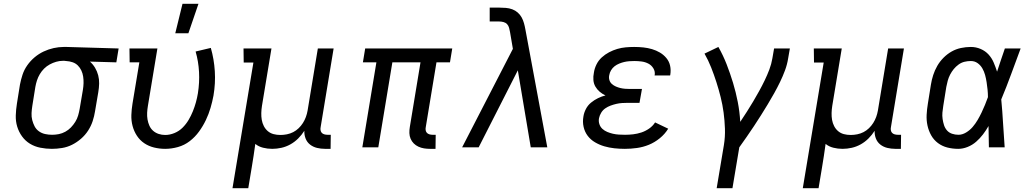

<svg xmlns="http://www.w3.org/2000/svg" viewBox="-20 -775 5440 1010"><path d="M253 8Q222 8 192 2Q162 -4 137.5 -19Q113 -34 96 -57.5Q79 -81 70.5 -109Q62 -137 63 -168Q64 -199 69 -230L85 -330Q90 -356 98.5 -382Q107 -408 123.5 -431.5Q140 -455 162 -473.5Q184 -492 209.5 -504Q235 -516 262 -522Q289 -528 315 -528H331L604 -520L592 -447L453 -451Q469 -437 480 -418.5Q491 -400 496.5 -379Q502 -358 501.5 -335.5Q501 -313 497 -290L480 -190Q476 -164 467.5 -138Q459 -112 443.5 -88Q428 -64 406 -45Q384 -26 359 -13.5Q334 -1 306.5 3.5Q279 8 253 8ZM254 -66Q272 -66 289.5 -69.5Q307 -73 323.5 -82Q340 -91 353 -104.5Q366 -118 376 -134Q386 -150 391 -167.5Q396 -185 399 -202L416 -302Q419 -320 419.5 -337.5Q420 -355 417.5 -372Q415 -389 408 -404Q401 -419 389.5 -430.5Q378 -442 362 -447.5Q346 -453 328 -454L319 -455H310Q293 -455 275.5 -450Q258 -445 241.5 -436Q225 -427 212 -414Q199 -401 189.5 -385Q180 -369 174.5 -352Q169 -335 166 -318L150 -218Q147 -199 146 -180Q145 -161 149.5 -143.5Q154 -126 162 -110.5Q170 -95 184.5 -84.5Q199 -74 217 -70Q235 -66 254 -66Z M849 8Q819 8 790.5 1Q762 -6 739 -21.5Q716 -37 700.5 -60.5Q685 -84 677.5 -112Q670 -140 671 -170Q672 -200 677 -230L713 -447H662L661 -520H808L758 -218Q755 -200 754 -182Q753 -164 756 -146.5Q759 -129 766 -113.5Q773 -98 785.5 -87Q798 -76 814.5 -70.5Q831 -65 849 -65Q873 -65 897.5 -75Q922 -85 940.5 -103.5Q959 -122 972 -144Q985 -166 994.5 -189.5Q1004 -213 1010.5 -236.5Q1017 -260 1021 -284Q1030 -341 1027 -396.5Q1024 -452 1009 -504L1089 -523Q1106 -464 1110 -400.5Q1114 -337 1103 -272Q1097 -240 1087.5 -207.5Q1078 -175 1063 -143.5Q1048 -112 1027 -83Q1006 -54 978 -32.5Q950 -11 916 -1.5Q882 8 849 8ZM902 -600 940 -755H1024L971 -600Z M1203 215 1313 -446H1262L1261 -520H1408L1358 -218Q1355 -199 1354.5 -180.5Q1354 -162 1357 -144.5Q1360 -127 1368 -111.5Q1376 -96 1389 -85Q1402 -74 1419 -69.5Q1436 -65 1455 -65Q1472 -65 1489.5 -68.5Q1507 -72 1522.5 -80Q1538 -88 1551 -100.5Q1564 -113 1573.5 -128Q1583 -143 1589 -159.5Q1595 -176 1598 -193L1652 -520H1735L1667 -108Q1665 -99 1666 -91Q1667 -83 1672 -77Q1677 -71 1685.5 -68.5Q1694 -66 1703 -66H1720L1719 8H1690Q1668 8 1647.5 3Q1627 -2 1611 -14.5Q1595 -27 1587.5 -46.5Q1580 -66 1581 -87Q1567 -65 1548.5 -46.5Q1530 -28 1507.5 -15.5Q1485 -3 1460.5 2.5Q1436 8 1412 8Q1387 8 1363.5 2Q1340 -4 1323 -18Q1319 13 1314 44.5Q1309 76 1304 107L1286 215Z M2242 8Q2226 8 2210.5 5.5Q2195 3 2181 -3.5Q2167 -10 2156.5 -20.5Q2146 -31 2140 -45Q2134 -59 2133.5 -75Q2133 -91 2136 -108L2192 -447H2044L1970 0H1886L1960 -447H1889L1901 -520H2359L2347 -447H2276L2220 -108Q2218 -99 2219 -91Q2220 -83 2225 -77Q2230 -71 2238.5 -68.5Q2247 -66 2255 -66H2272L2271 8Z M2411 0 2678 -518 2663 -606Q2661 -617 2658 -628.5Q2655 -640 2647.5 -648Q2640 -656 2628.5 -659Q2617 -662 2605 -662H2556V-735H2605Q2623 -735 2641 -733.5Q2659 -732 2675 -726Q2691 -720 2703.5 -709Q2716 -698 2724 -683.5Q2732 -669 2736.5 -652.5Q2741 -636 2744 -619L2859 0H2772L2704 -405L2498 0Z M3267 8Q3239 8 3211.5 5Q3184 2 3158.5 -5.5Q3133 -13 3110 -26.5Q3087 -40 3071.5 -60.5Q3056 -81 3050 -107.5Q3044 -134 3049 -162Q3052 -182 3062 -201.5Q3072 -221 3089 -235Q3106 -249 3125.5 -258.5Q3145 -268 3165 -273Q3148 -281 3134.5 -292.5Q3121 -304 3112 -319.5Q3103 -335 3101.5 -354Q3100 -373 3104 -392Q3107 -414 3117.5 -435.5Q3128 -457 3145.5 -473Q3163 -489 3184 -500Q3205 -511 3227 -517.5Q3249 -524 3271.5 -526Q3294 -528 3316 -528Q3341 -528 3364.5 -525.5Q3388 -523 3410 -516.5Q3432 -510 3451.5 -498.5Q3471 -487 3485.5 -469.5Q3500 -452 3505 -429.5Q3510 -407 3506 -382L3505 -378H3423L3424 -380Q3427 -399 3417 -415.5Q3407 -432 3390.5 -440.5Q3374 -449 3355 -451.5Q3336 -454 3317 -454Q3304 -454 3290.5 -453Q3277 -452 3264 -449Q3251 -446 3237.5 -440.5Q3224 -435 3213 -426.5Q3202 -418 3194.5 -405.5Q3187 -393 3185 -380Q3182 -367 3185.5 -354.5Q3189 -342 3198.5 -333.5Q3208 -325 3219.5 -320Q3231 -315 3243 -312Q3255 -309 3268.5 -308Q3282 -307 3295 -307H3357L3344 -234H3282Q3267 -234 3252 -233Q3237 -232 3222 -228.5Q3207 -225 3192 -219.5Q3177 -214 3164 -205Q3151 -196 3142.5 -182Q3134 -168 3131 -153Q3128 -137 3133 -122Q3138 -107 3149 -97Q3160 -87 3174.5 -81Q3189 -75 3204 -71.5Q3219 -68 3235.5 -67Q3252 -66 3268 -66Q3289 -66 3310.5 -68.5Q3332 -71 3353.5 -78Q3375 -85 3394.5 -98.5Q3414 -112 3426 -131L3495 -98Q3478 -70 3451 -48Q3424 -26 3393.5 -13.5Q3363 -1 3330.5 3.5Q3298 8 3267 8Z M3750 215 3788 -12Q3795 -55 3793.5 -98Q3792 -141 3786.5 -182.5Q3781 -224 3771 -264Q3761 -304 3748.5 -343Q3736 -382 3721 -420Q3706 -458 3686 -493L3759 -528Q3784 -484 3802.5 -436.5Q3821 -389 3836 -339.5Q3851 -290 3861 -238.5Q3871 -187 3874 -134Q3892 -161 3909 -187.5Q3926 -214 3942 -241Q3958 -268 3973.5 -296Q3989 -324 4002.5 -352Q4016 -380 4027 -409Q4038 -438 4043 -468L4052 -520H4135L4126 -468Q4121 -436 4109.5 -405Q4098 -374 4083.5 -344Q4069 -314 4052.5 -284.5Q4036 -255 4018.5 -226Q4001 -197 3983 -168.5Q3965 -140 3946.5 -112Q3928 -84 3908.5 -56Q3889 -28 3869 0L3833 215Z M4203 215 4313 -446H4262L4261 -520H4408L4358 -218Q4355 -199 4354.5 -180.5Q4354 -162 4357 -144.5Q4360 -127 4368 -111.5Q4376 -96 4389 -85Q4402 -74 4419 -69.5Q4436 -65 4455 -65Q4472 -65 4489.5 -68.5Q4507 -72 4522.5 -80Q4538 -88 4551 -100.5Q4564 -113 4573.5 -128Q4583 -143 4589 -159.5Q4595 -176 4598 -193L4652 -520H4735L4667 -108Q4665 -99 4666 -91Q4667 -83 4672 -77Q4677 -71 4685.5 -68.5Q4694 -66 4703 -66H4720L4719 8H4690Q4668 8 4647.5 3Q4627 -2 4611 -14.5Q4595 -27 4587.5 -46.5Q4580 -66 4581 -87Q4567 -65 4548.5 -46.5Q4530 -28 4507.5 -15.5Q4485 -3 4460.5 2.5Q4436 8 4412 8Q4387 8 4363.5 2Q4340 -4 4323 -18Q4319 13 4314 44.5Q4309 76 4304 107L4286 215Z M5021 8Q4991 8 4963.5 1Q4936 -6 4914 -22.5Q4892 -39 4878.5 -63Q4865 -87 4859 -114.5Q4853 -142 4854.5 -171Q4856 -200 4861 -230L4877 -330Q4881 -355 4889 -380Q4897 -405 4910.5 -428.5Q4924 -452 4943.5 -471.5Q4963 -491 4986 -504Q5009 -517 5035 -522.5Q5061 -528 5087 -528Q5114 -528 5138.5 -517.5Q5163 -507 5180 -488.5Q5197 -470 5207 -446.5Q5217 -423 5225 -398Q5235 -428 5245 -458.5Q5255 -489 5266 -520H5349Q5324 -453 5299.5 -386Q5275 -319 5247 -252Q5253 -190 5256.5 -126.5Q5260 -63 5265 0H5182Q5181 -28 5181 -56Q5181 -84 5180 -112Q5167 -89 5151 -68Q5135 -47 5115 -29.5Q5095 -12 5070 -2Q5045 8 5021 8ZM5022 -66Q5042 -66 5062 -78Q5082 -90 5096.5 -107Q5111 -124 5122.5 -143.5Q5134 -163 5143.5 -183Q5153 -203 5161.5 -223.5Q5170 -244 5177 -264Q5177 -284 5175 -303.5Q5173 -323 5170 -342.5Q5167 -362 5162 -380.5Q5157 -399 5147.5 -415.5Q5138 -432 5122.5 -443Q5107 -454 5087 -454Q5070 -454 5053.5 -450Q5037 -446 5022.5 -435.5Q5008 -425 4997 -411.5Q4986 -398 4978 -382.5Q4970 -367 4965.5 -350.5Q4961 -334 4958 -318L4942 -218Q4939 -200 4937.5 -183Q4936 -166 4938.5 -149Q4941 -132 4946 -116.5Q4951 -101 4961.5 -89Q4972 -77 4988 -71.5Q5004 -66 5022 -66Z"/></svg>

Font: Iosevka Plex Etoile
Style: Italic
Weight: 400
Italic angle: -9°
Designer: Belleve Invis
Foundry: Belleve Invis
Version: Version 25.1.1; ttfautohint (v1.8.4)